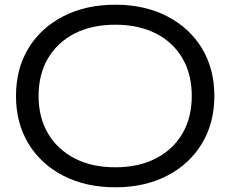

<svg xmlns="http://www.w3.org/2000/svg" viewBox="-20 -783 979 816"><path d="M470 13Q345 13 249.5 -36Q154 -85 101 -172.5Q48 -260 48 -375Q48 -491 101 -578Q154 -665 249.5 -714Q345 -763 470 -763Q595 -763 690 -714Q785 -665 838 -578Q891 -491 891 -375Q891 -260 838 -172.5Q785 -85 690 -36Q595 13 470 13ZM470 -72Q569 -72 642 -109.5Q715 -147 755 -215Q795 -283 795 -375Q795 -468 755 -536Q715 -604 642 -641Q569 -678 470 -678Q371 -678 298 -641Q225 -604 184.5 -536Q144 -468 144 -375Q144 -283 184.5 -215Q225 -147 298 -109.5Q371 -72 470 -72Z"/></svg>

Font: Unbounded Light
Style: Regular
Weight: 300
Designer: Luke Prowse, Jean-Baptiste Morizot, Fátima Lázaro, Florian Runge
Foundry: NaN
Version: Version 1.700